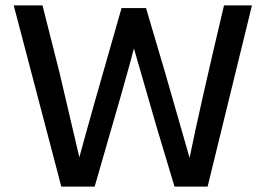

<svg xmlns="http://www.w3.org/2000/svg" viewBox="-20 -694 987 714"><path d="M332 0H208L31 -674H138L201 -425L275 -109Q317 -264 432 -664H523L594 -424L685 -107Q721 -285 813 -674H917L752 0H629L565 -213L478 -514Q460 -440 332 0Z"/></svg>

Font: Hind Colombo Medium
Style: Regular
Weight: 500
Designer: Jyotish Sonowal, Aditi Pimprikar
Foundry: Indian Type Foundry
Version: Version 1.000;PS 1.0;hotconv 1.0.86;makeotf.lib2.5.63406; tt